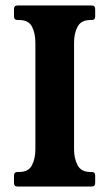

<svg xmlns="http://www.w3.org/2000/svg" viewBox="-20 -680 398 700"><path d="M250 -136Q250 -102 263 -77.5Q276 -53 309 -53H314Q327 -53 327 -40V-13Q327 0 314 0H44Q31 0 31 -13V-40Q31 -53 44 -53H50Q84 -53 96.5 -77.5Q109 -102 109 -136V-524Q109 -559 96.5 -583Q84 -607 50 -607H44Q31 -607 31 -620V-647Q31 -660 44 -660H314Q327 -660 327 -647V-620Q327 -607 314 -607H309Q276 -607 263 -583Q250 -559 250 -524Z"/></svg>

Font: Young Serif Light
Style: Regular
Weight: 300
Designer: Bastien Sozeau
Foundry: NBR — Bastien Sozeau
Version: Version 5.001